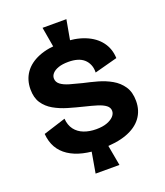

<svg xmlns="http://www.w3.org/2000/svg" viewBox="-161 -888 960 1120"><g transform="rotate(-20 319.0 -328.5)"><path d="M261 -642 237 -781H385L360 -642ZM237 124 261 -14H360L385 124ZM321 -1Q258 -1 207 -13Q156 -25 119 -49.5Q82 -74 61.5 -110Q41 -146 37 -195L176 -239Q179 -198 199.5 -171Q220 -144 254 -131Q288 -118 330 -118Q370 -118 397 -128Q424 -138 438.5 -153.5Q453 -169 453 -187Q453 -208 434.5 -222Q416 -236 383.5 -246Q351 -256 309 -266Q260 -278 214 -291.5Q168 -305 130.5 -326.5Q93 -348 70.5 -381.5Q48 -415 48 -467Q48 -526 78.5 -569.5Q109 -613 168 -637Q227 -661 312 -661Q395 -661 454.5 -637Q514 -613 546.5 -569.5Q579 -526 581 -468L439 -430Q440 -457 431 -478.5Q422 -500 405.5 -514.5Q389 -529 365 -536Q341 -543 310 -543Q273 -543 248.5 -534.5Q224 -526 211 -512Q198 -498 198 -481Q198 -458 217.5 -443Q237 -428 271.5 -418Q306 -408 347 -398Q389 -389 434 -376.5Q479 -364 517.5 -342Q556 -320 580 -284.5Q604 -249 604 -194Q604 -134 571.5 -90.5Q539 -47 476 -24Q413 -1 321 -1Z"/></g></svg>

Font: Bricolage Grotesque 24pt ExtraBold
Style: Regular
Weight: 800
Designer: Mathieu Triay
Foundry: Atelier Triay
Version: Version 1.001;gftools[0.9.33.dev8+g029e19f]